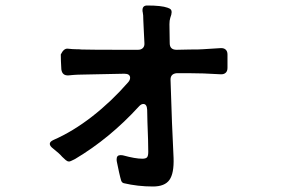

<svg xmlns="http://www.w3.org/2000/svg" viewBox="-20 -668 1040 698"><path d="M807 -470V-443V-421Q807 -409 800 -403Q793 -397 781 -398Q769 -399 720 -401Q682 -402 623 -402Q599 -400 600 -377Q605 -209 611 -94Q613 -38 596 -14Q579 10 536 10Q481 10 430 -2Q423 -4 420.5 -11.5Q418 -19 413 -41Q408 -66 405 -79Q404 -83 404 -89Q404 -104 418 -104Q424 -104 428 -103Q472 -91 497 -91Q510 -91 514.5 -96Q519 -101 519 -116Q519 -151 516 -224L515 -269Q514 -290 501 -290Q493 -290 485 -281Q379 -165 253 -90L249 -88Q235 -81 233 -81H230Q225 -81 219 -86Q213 -91 206 -98Q196 -110 173 -128Q161 -137 161 -145Q161 -153 174 -159Q245 -190 315 -244.5Q385 -299 446 -369Q453 -377 453 -385Q453 -400 432 -400L286 -397Q277 -397 263 -396.5Q249 -396 230 -394Q206 -392 203 -416Q201 -450 201 -470Q212 -493 227 -491Q245 -489 257 -489Q269 -489 277 -488Q313 -487 415 -487H482Q493 -487 499.5 -493.5Q506 -500 505 -512L503 -552Q501 -595 501 -595Q501 -615 499 -623Q498 -626 498 -631Q498 -648 515 -648Q567 -648 589 -640Q598 -637 601 -633.5Q604 -630 604 -624Q604 -616 599 -603Q596 -594 596 -580L597 -511Q597 -487 622 -487L670 -488Q708 -488 717 -489Q755 -491 781 -493Q793 -494 800 -488Q807 -482 807 -470Z"/></svg>

Font: Shippori Gothic B2 Bold
Style: Regular
Weight: 700
Designer: FONTDASU
Foundry: FONTDASU / Google Inc. / but / Adobe
Version: Version 1.130